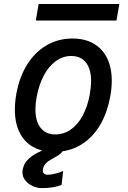

<svg xmlns="http://www.w3.org/2000/svg" viewBox="-20 -753 640 962"><path d="M430 -281Q436.5 -319 436.5 -345.5Q436.5 -406.5 410.8 -439.5Q385 -472.5 336.5 -472.5Q295.5 -472.5 260.2 -447.2Q225 -422 200 -375.5Q175 -329 163.5 -266.5Q157.5 -233.5 157.5 -205.5Q157.5 -145.5 183.5 -112.5Q209.5 -79.5 256.5 -79.5Q299.5 -79.5 334.8 -104Q370 -128.5 394.5 -174Q419 -219.5 430 -281ZM92.5 110.5Q92.5 106.5 93.5 98.5Q99 71 111 56.2Q123 41.5 141 28.5Q155.5 17.5 191 1Q125 -16 89.8 -68.8Q54.5 -121.5 54.5 -203.5Q54.5 -241.5 62 -284Q77.5 -368.5 116.8 -430.8Q156 -493 214.2 -526.5Q272.5 -560 343 -560Q405 -560 449.2 -534.5Q493.5 -509 516.8 -461.5Q540 -414 540 -348Q540 -311.5 532.5 -270Q518.5 -192.5 485.5 -133.8Q452.5 -75 403.5 -39.5Q354.5 -4 293 5Q287 15.5 275.8 22.8Q264.5 30 245.5 40.5Q228.5 50.5 222.2 54.5Q216 58.5 207 68.8Q198 79 195.5 93L194.5 101Q194.5 111.5 201 117Q207.5 122.5 219.5 122.5Q236 122.5 259 116.5Q282 110.5 296.5 103.5L288.5 173Q251.5 189.5 188 189.5Q166.5 189.5 144.2 179.5Q122 169.5 107.2 151.5Q92.5 133.5 92.5 110.5ZM173.5 -733H578L563.5 -650H159.5Z"/></svg>

Font: JuliaMono Medium
Style: Italic
Weight: 500
Italic angle: -9°
Monospace: yes
Designer: cormullion
Foundry: corm
Version: Version 0.054; ttfautohint (v1.8.4)